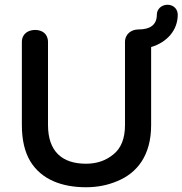

<svg xmlns="http://www.w3.org/2000/svg" viewBox="-20 -772 768 808"><path d="M562 -648C534 -648 506 -630 506 -595V-245C506 -190 490 -149 458 -123C426 -96 387 -83 342 -83C242 -83 182 -134 182 -246V-595C182 -631 156 -646 128 -646C100 -646 72 -631 72 -595V-246C72 -183 84 -133 107 -94C154 -16 241 16 342 16C388 16 432 8 474 -10C557 -44 616 -118 616 -245V-574C683 -594 728 -645 728 -710C728 -734 710 -752 685 -752C660 -752 640 -734 640 -710C640 -669 614 -648 562 -648Z"/></svg>

Font: Dongle
Style: Regular
Weight: 400
Designer: Yanghee Ryu
Foundry: Yanghee Ryu
Version: Version 2.000